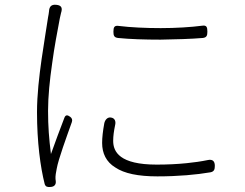

<svg xmlns="http://www.w3.org/2000/svg" viewBox="-20 -758 1020 799"><path d="M649 -641C587 -641 523 -644 475 -650C456 -653 452 -645 452 -626C452 -610 455 -602 471 -600C519 -595 583 -593 648 -593C712 -594 777 -596 824 -600C840 -602 843 -610 843 -626C843 -645 840 -654 821 -651C775 -645 712 -641 649 -641ZM757 -79C718 -75 676 -73 632 -73C478 -73 451 -126 451 -172C451 -192 454 -213 459 -237C463 -253 458 -267 441 -269C427 -271 417 -259 414 -245C408 -212 405 -186 405 -163C405 -120 422 -84 460 -61C497 -36 555 -24 635 -24C722 -24 798 -31 856 -41C871 -44 874 -53 874 -68C874 -88 864 -96 845 -92C816 -86 787 -82 757 -79ZM197 -494C206 -562 219 -629 229 -682C231 -689 232 -696 234 -704C241 -725 236 -736 214 -738C194 -740 185 -731 184 -711C183 -703 182 -695 180 -686C174 -645 163 -581 153 -511C143 -440 134 -363 134 -291C134 -167 148 -63 166 8C170 20 178 21 191 20C206 19 214 10 212 -5C212 -8 211 -10 211 -13C210 -25 213 -41 216 -56C223 -96 257 -188 279 -250C282 -259 280 -266 272 -272C261 -280 253 -281 248 -268C231 -224 208 -162 192 -117C184 -181 180 -232 180 -297C180 -356 187 -425 197 -494Z"/></svg>

Font: GenSenRounded2 TW L
Style: Regular
Weight: 300
Version: Version 2.100;PS 2.1;hotconv 16.6.51;makeotf.lib2.5.65220 DE